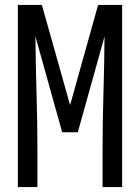

<svg xmlns="http://www.w3.org/2000/svg" viewBox="-20 -755 565 775"><path d="M52 0V-735H149L263 -331L376 -735H473V0H394V-147Q394 -262 397.5 -377.5Q401 -493 402 -608L294 -221H231L123 -608Q124 -493 127.5 -377.5Q131 -262 131 -147V0Z"/></svg>

Font: Iosevka Pride
Style: Regular
Weight: 400
Monospace: yes
Designer: Belleve Invis
Foundry: Belleve Invis
Version: Version 30.3.1; ttfautohint (v1.8.4)